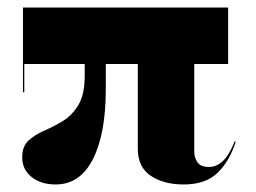

<svg xmlns="http://www.w3.org/2000/svg" viewBox="-20 -480 680 510"><path d="M128 10Q88.5 10 63.8 -10Q39 -30 39 -62Q39 -91.5 55.8 -106.8Q72.5 -122 97.2 -132.8Q122 -143.5 146.8 -158.5Q171.5 -173.5 188.2 -201.2Q205 -229 205 -279V-310H44.5V-235H41V-460H586V-310H496V-76.5Q496 -61.5 504.5 -49Q513 -36.5 535.5 -36.5Q554.5 -36.5 571.5 -51.8Q588.5 -67 603.5 -105L606 -103Q589 -50.5 557.2 -20.2Q525.5 10 468 10Q415 10 380.5 -13Q346 -36 346 -85V-310H261V-243Q261 -124.5 226.8 -57.2Q192.5 10 128 10Z"/></svg>

Font: Bodoni* 48
Style: Bold
Weight: 700
Version: Version 2.2